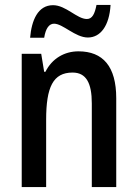

<svg xmlns="http://www.w3.org/2000/svg" viewBox="-20 -758 557 778"><path d="M102 -605H159C165 -643 179 -662 199 -662C235 -662 285 -606 336 -606C387 -606 423 -653 428 -738H371C364 -702 354 -681 332 -681C292 -681 247 -737 195 -737C133 -737 108 -675 102 -605ZM298 -550C241 -550 191 -521 164 -467H159L147 -540H68V0H167V-273C167 -405 195 -464 274 -464C329 -464 352 -422 352 -339V0H451V-360C451 -489 397 -550 298 -550Z"/></svg>

Font: Noto Sans Khmer UI Condensed Medium
Style: Regular
Weight: 500
Width: 3
Designer: Danh Hong and the Monotype Design Team
Foundry: Monotype Imaging Inc.
Version: Version 2.002